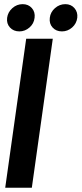

<svg xmlns="http://www.w3.org/2000/svg" viewBox="-20 -882 383 902"><path d="M4.5 0 103 -700H228L129.5 0ZM71 -734.5Q43.5 -734.5 26.8 -752.8Q10 -771 13.5 -798.5Q17 -825 38 -843.8Q59 -862.5 86.5 -862.5Q113.5 -862.5 129.8 -843.8Q146 -825 142.5 -798.5Q139.5 -771 118.5 -752.8Q97.5 -734.5 71 -734.5ZM271 -734.5Q243.5 -734.5 227 -752.8Q210.5 -771 214 -798.5Q217 -825 238.2 -843.8Q259.5 -862.5 287 -862.5Q313.5 -862.5 329.8 -843.8Q346 -825 343 -798.5Q339.5 -771 318.8 -752.8Q298 -734.5 271 -734.5Z"/></svg>

Font: Urbanist
Style: Bold Italic
Weight: 700
Italic angle: -8°
Designer: Corey Hu
Foundry: Corey Hu
Version: Version 1.330; ttfautohint (v1.8.4.7-5d5b)